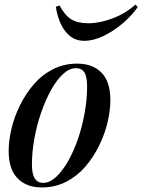

<svg xmlns="http://www.w3.org/2000/svg" viewBox="-20 -808 624 842"><path d="M313 -509Q284 -509 256 -483Q228 -457 203.5 -412.5Q179 -368 160 -313Q141 -258 130.5 -199Q120 -140 120 -87Q120 -45 132.5 -25.5Q145 -6 169 -6Q198 -6 226 -32Q254 -58 279 -102Q304 -146 322.5 -200.5Q341 -255 351.5 -314Q362 -373 362 -428Q362 -472 350 -490.5Q338 -509 313 -509ZM18 -146Q18 -190 30 -242Q42 -294 67 -345Q92 -396 127.5 -437.5Q163 -479 211.5 -504Q260 -529 319 -529Q386 -529 425 -489.5Q464 -450 464 -369Q464 -325 452 -273Q440 -221 415 -170Q390 -119 354.5 -77.5Q319 -36 270.5 -11Q222 14 163 14Q96 14 57 -26Q18 -66 18 -146ZM368 -706Q417 -706 474 -727.5Q531 -749 574 -788L584 -777Q560 -742 521 -708Q482 -674 436.5 -651.5Q391 -629 350 -629Q313 -629 287.5 -649.5Q262 -670 246.5 -703.5Q231 -737 225 -778L241 -784Q264 -741 292 -723.5Q320 -706 368 -706Z"/></svg>

Font: Playfair Display Medium
Style: Italic
Weight: 500
Italic angle: -14°
Designer: Claus Eggers Sørensen
Foundry: Claus Eggers Sørensen
Version: Version 1.203